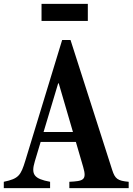

<svg xmlns="http://www.w3.org/2000/svg" viewBox="-36 -967 682 987"><path d="M177.5 -859.5H415.5V-947H177.5ZM283.5 -761.5 94.5 -142C71 -65.5 60.5 -48.5 -16.5 -32.5V0H221.5V-32.5C139 -48 122.5 -69.5 143 -137.5L173 -237.5H354L391.5 -109C411.5 -41 392.5 -36 320.5 -32.5V0H625.5V-32.5C568.5 -37.5 555.5 -48 541 -92.5L326.5 -761.5ZM263 -538.5H266L339 -288.5H188Z"/></svg>

Font: Libre Caslon Condensed SemiBold
Style: Regular
Weight: 600
Designer: Pablo Impallari, Rodrigo Fuenzalida, Katja Schimmel, Ertekin Erdin
Foundry: Pablo Impallari, Rodrigo Fuenzalida
Version: Version 2.000;gftools[0.9.33]